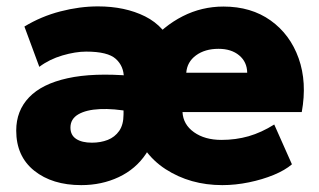

<svg xmlns="http://www.w3.org/2000/svg" viewBox="-20 -550 973 586"><path d="M228 15Q139.5 15 84.5 -29Q29.5 -73 29.5 -151.5Q29.5 -212 68.8 -253Q108 -294 186.2 -311.2Q264.5 -328.5 381 -318.5L380.5 -209Q326.5 -219 284.8 -217Q243 -215 219 -201Q195 -187 195 -160.5Q195 -137.5 212.5 -126Q230 -114.5 260.5 -114.5Q287 -114.5 308.8 -123Q330.5 -131.5 343.8 -150.5Q357 -169.5 357 -200.5L358 -312.5Q358 -348 333.5 -370.2Q309 -392.5 243 -392.5Q210.5 -392.5 170.5 -380.8Q130.5 -369 100 -346L54.5 -469Q105.5 -500 164.2 -515.2Q223 -530.5 279 -530.5Q361.5 -530.5 422.8 -500Q484 -469.5 512.5 -400L433 -415.5Q479.5 -471 537.8 -500.5Q596 -530 662 -530Q746.5 -530 806 -487.5Q865.5 -445 891.5 -372Q917.5 -299 901 -208H537Q539 -170 572 -146.5Q605 -123 656 -123Q699.5 -123 738.8 -134.2Q778 -145.5 817 -170L871 -48.5Q850 -30.5 815.5 -16.2Q781 -2 739.8 6.5Q698.5 15 658.5 15Q560.5 15 485.2 -33.8Q410 -82.5 381 -180L457.5 -195Q457 -127.5 425.8 -80.8Q394.5 -34 342.5 -9.5Q290.5 15 228 15ZM548.5 -328H734.5Q734 -361 710 -381Q686 -401 647 -401Q605.5 -401 578.2 -381Q551 -361 548.5 -328Z"/></svg>

Font: Geologica ExtraBold
Style: Regular
Weight: 800
Designer: Sindre Bremnes, Frode Helland
Foundry: Monokrom Skriftforlag AS
Version: Version 1.010;gftools[0.9.28]